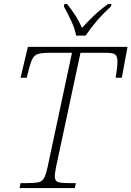

<svg xmlns="http://www.w3.org/2000/svg" viewBox="-20 -951 665 971"><path d="M79 0 84 -25H118Q154 -25 173.5 -29Q193 -33 202.5 -50Q212 -67 220 -103L344 -684H233Q193 -684 174 -678.5Q155 -673 145.5 -656Q136 -639 127 -605L115 -558H84L121 -714H625L596 -558H565Q569 -582 571.5 -603.5Q574 -625 574 -640Q574 -664 564 -674Q554 -684 516 -684H387L263 -104Q260 -88 258.5 -76.5Q257 -65 257 -61Q257 -38 270.5 -31.5Q284 -25 330 -25H364L358 0ZM365 -771Q359 -805 339.5 -847Q320 -889 303 -918L306 -931H319Q345 -898 362 -871.5Q379 -845 395 -810Q421 -839 452.5 -869.5Q484 -900 527 -931H544L541 -918Q501 -882 469 -844.5Q437 -807 413 -771Z"/></svg>

Font: Noto Serif ExtraLight
Style: Italic
Weight: 200
Italic angle: -12°
Designer: Monotype Design Team
Foundry: Monotype Imaging Inc.
Version: Version 2.014; ttfautohint (v1.8.4.7-5d5b)